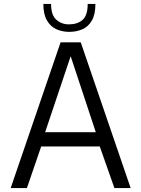

<svg xmlns="http://www.w3.org/2000/svg" viewBox="-20 -950 714 970"><path d="M34 0 286 -736H388L640 0H558L484 -210H188L116 0ZM208 -282H464L337 -666ZM330 -789Q294 -789 264.5 -802.5Q235 -816 217 -847Q199 -878 199 -930H238Q238 -873 265.5 -849.5Q293 -826 330 -827Q371 -827 397 -849.5Q423 -872 423 -930H462Q462 -877 444 -846Q426 -815 396 -802Q366 -789 330 -789Z"/></svg>

Font: Exo Thin
Style: Regular
Weight: 400
Version: Version 2.000